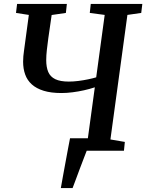

<svg xmlns="http://www.w3.org/2000/svg" viewBox="-20 -763 740 972"><path d="M288 189Q293.5 157.5 300 121.8Q306.5 86 313 51.2Q319.5 16.5 325 -13.5Q330.5 -43.5 334.5 -63H441.5L419 0Q415.5 9 405.8 34.2Q396 59.5 384.2 90.8Q372.5 122 362.5 149.2Q352.5 176.5 347.5 189ZM328.5 0 333 -44.5 424 -57 460 -321Q434.5 -312.5 405.5 -306Q376.5 -299.5 347.2 -295.8Q318 -292 291 -292Q238 -292 201 -303.5Q164 -315 141 -335.8Q118 -356.5 107.5 -385.8Q97 -415 97 -450.5Q97 -464 98.2 -478.5Q99.5 -493 101.5 -506L126 -687.5L61 -697.5L66.5 -743H318.5L313.5 -697.5L241.5 -687L224.5 -569Q220.5 -539 217.2 -510.5Q214 -482 214 -458.5Q214 -423 224.2 -398.8Q234.5 -374.5 259.8 -362.2Q285 -350 328.5 -350Q351 -350 376.8 -353.2Q402.5 -356.5 426.5 -361.5Q450.5 -366.5 467 -371.5L510 -687.5L434.5 -697.5L439.5 -743H700.5L695 -697.5L625 -687.5L539 -57L612 -44.5L607.5 0Z"/></svg>

Font: Merriweather Medium
Style: Italic
Weight: 500
Italic angle: -7.8°
Version: Version 2.101